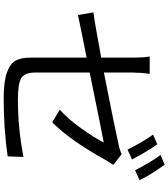

<svg xmlns="http://www.w3.org/2000/svg" viewBox="44 -920 912 1040"><g transform="rotate(90 500.0 -400.0)"><path d="M843.8 -659.2 790 -634.8Q751 -714.8 709 -773.4L761.7 -795.9Q798.8 -744.1 843.8 -659.2ZM373 -663.1V-506.8Q670.9 -565.4 760.7 -585.9Q801.8 -594.7 814.5 -603.5L873 -557.6Q848.6 -519.5 847.7 -517.6Q743.2 -328.1 642.6 -226.6L574.2 -267.6Q626 -314.5 675.3 -383.8Q724.6 -453.1 752 -505.9Q706.1 -498 373 -429.7V-131.8Q373 -79.1 401.9 -60.1Q430.7 -41 518.6 -41Q676.8 -41 830.1 -71.3L827.1 14.6Q676.8 36.1 512.7 36.1Q421.9 36.1 373 18.6Q324.2 1 308.1 -28.8Q292 -58.6 292 -111.3V-413.1Q167 -388.7 61.5 -366.2L46.9 -450.2Q86.9 -454.1 292 -492.2V-663.1Q292 -719.7 286.1 -754.9H379.9Q373 -703.1 373 -663.1ZM819.3 -813.5 872.1 -835.9Q926.8 -759.8 956.1 -700.2L902.3 -675.8Q851.6 -772.5 819.3 -813.5Z"/></g></svg>

Font: GenYoGothic TW TTF Regular
Style: Regular
Weight: 400
Version: Version 1.300